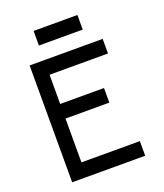

<svg xmlns="http://www.w3.org/2000/svg" viewBox="-162 -1016 960 1123"><g transform="rotate(-20 318.0 -454.5)"><path d="M90.9 -727.3V0H545.5V-90.9H181.8V-363.6H454.5V-454.5H181.8V-636.4H545.5V-727.3ZM181.8 -909.1V-818.2H454.5V-909.1Z"/></g></svg>

Font: Departure Mono
Style: Regular
Weight: 400
Monospace: yes
Designer: Helena Zhang
Version: Version 1.500;Glyphs 3.3.1 (3343)